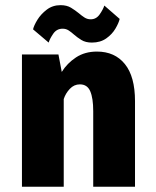

<svg xmlns="http://www.w3.org/2000/svg" viewBox="-20 -706 590 726"><path d="M63 0V-500H201L213.5 -434Q234 -467 267.5 -489Q301 -511 346.5 -511Q414 -511 452.2 -463.8Q490.5 -416.5 490.5 -323.5V0H332.5V-285.5Q332.5 -335 321.2 -361Q310 -387 282 -387Q260 -387 244 -370Q228 -353 221 -331.5V0ZM327.5 -545Q303.5 -545 287.8 -554.8Q272 -564.5 259.5 -575.5Q249.5 -584.5 239.5 -591Q229.5 -597.5 217 -597.5Q194.5 -597.5 181.5 -578.8Q168.5 -560 164 -545L105 -595Q108 -609 121.2 -630.8Q134.5 -652.5 156.8 -669.5Q179 -686.5 209 -686.5Q232.5 -686.5 248.5 -676.8Q264.5 -667 278 -656Q289 -646.5 299.5 -639.8Q310 -633 323 -633Q344 -633 357 -651.8Q370 -670.5 374.5 -685L432.5 -634.5Q429 -619 416.5 -597.8Q404 -576.5 381.8 -560.8Q359.5 -545 327.5 -545Z"/></svg>

Font: Trispace SemiCondensed
Style: Bold
Weight: 700
Width: 4
Designer: Tyler Finck
Foundry: Etcetera Type Company
Version: Version 1.210; ttfautohint (v1.8.3)